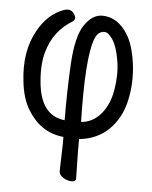

<svg xmlns="http://www.w3.org/2000/svg" viewBox="-50 -531 600 756"><g transform="rotate(5 250.0 -153.0)"><path d="M278 169Q279 183 261.5 183Q244 183 228 173Q212 163 211 148Q214 61 214 41V12Q165 7 130 -18Q96 -41 70.5 -84Q45 -127 38 -193Q24 -310 71 -394Q109 -463 172 -486Q200 -496 214 -473Q226 -454 210 -444Q137 -400 113 -315Q99 -267 105 -199Q116 -64 213 -54Q212 -169 218 -277Q224 -385 254.5 -431Q285 -477 325 -477Q386 -477 426 -413Q451 -373 461 -301Q471 -229 456 -157Q441 -85 394 -38Q347 8 276 15V64Q276 85 277 115Q278 145 278 169ZM278 -53Q323 -56 355.5 -93.5Q388 -131 398 -192Q408 -253 399 -306.5Q390 -360 372.5 -387Q355 -414 339 -414Q313 -414 301 -382Q272 -306 278 -53Z"/></g></svg>

Font: LXGW WenKai Mono Lite
Style: Regular
Weight: 400
Monospace: yes
Designer: LXGW / Fontworks Inc.
Foundry: LXGW / Fontworks Inc.
Version: Version 1.520; June 14, 2025